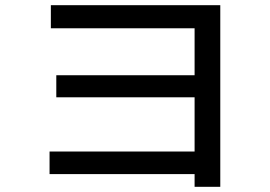

<svg xmlns="http://www.w3.org/2000/svg" viewBox="-20 -673 1040 740"><path d="M829 47H730V-2H171V-89H730V-298H197V-383H730V-564H176V-653H829Z"/></svg>

Font: cwTeXHei
Style: Medium
Weight: 500
Version: Version 1.17